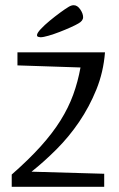

<svg xmlns="http://www.w3.org/2000/svg" viewBox="-20 -717 458 737"><path d="M25 0ZM383 -516Q377 -440 350 -373.5Q323 -307 284 -249.5Q245 -192 197 -144Q149 -96 101 -58L380 -50V0H25V-47Q90 -104 136 -155Q182 -206 212.5 -255Q243 -304 261 -353.5Q279 -403 289 -458L47 -466V-516ZM135 -574Q132 -574 127 -575.5Q122 -577 122 -582Q122 -590 136.5 -605.5Q151 -621 171 -637.5Q191 -654 211.5 -669Q232 -684 244 -691Q254 -697 263 -697Q277 -697 288 -681Q299 -665 299 -651Q299 -637 281 -627Q271 -621 251 -612Q231 -603 209 -594.5Q187 -586 166.5 -580Q146 -574 135 -574Z"/></svg>

Font: Combo
Style: Regular
Weight: 400
Designer: Eduardo Rodriguez Tunni
Foundry: Eduardo Rodriguez Tunni
Version: Version 1.001